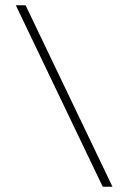

<svg xmlns="http://www.w3.org/2000/svg" viewBox="-20 -708 501 728"><path d="M406.5 0H369.5L40 -688H77Z"/></svg>

Font: League Spartan Thin Thin
Style: Regular
Weight: 250
Version: Version 2.002